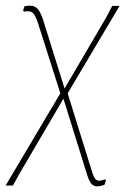

<svg xmlns="http://www.w3.org/2000/svg" viewBox="-44 -473 444 681"><path d="M308 168Q315 168 328 163L332 166L327 182Q312 188 301 188Q288 188 280 178.5Q272 169 265 147L181 -123L25 143L2 185H-24L170 -142L92 -387Q83 -415 75.5 -424Q68 -433 56 -433Q47 -433 41 -432L38 -436L43 -451Q57 -453 61 -453Q80 -453 90.5 -440.5Q101 -428 111 -396L185 -159L332 -410L354 -452H380L196 -142L283 138Q288 154 293.5 161Q299 168 308 168Z"/></svg>

Font: Luna Sans Thin
Style: Italic
Weight: 250
Italic angle: -7°
Designer: Juan Pablo del Peral
Foundry: Huerta Tipografica
Version: Version 2.001; ttfautohint (v1.5)